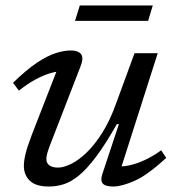

<svg xmlns="http://www.w3.org/2000/svg" viewBox="-20 -670 640 700"><path d="M352.5 -33.5 413.5 -217.5H406Q364 -143.5 330 -98.2Q296 -53 267.2 -29.8Q238.5 -6.5 212 1.8Q185.5 10 158.5 10Q110.5 10 88.8 -11Q67 -32 67 -65.5Q67 -83 73 -108.5Q79 -134 96 -178.5L196.5 -436.5L210.5 -410Q190.5 -411 164.5 -403.5Q138.5 -396 109.2 -380.2Q80 -364.5 49 -339.5L27.5 -368Q76.5 -416 115 -441.5Q153.5 -467 183.8 -476.5Q214 -486 237.5 -486Q265.5 -486 275.8 -472.2Q286 -458.5 273 -426.5L161.5 -138.5Q156 -124 152.5 -111.8Q149 -99.5 149 -90.5Q149 -75 160.2 -67Q171.5 -59 191.5 -59Q211.5 -59 238.5 -72Q265.5 -85 295 -113Q324.5 -141 353.2 -186.5Q382 -232 405 -297.5L470.5 -476H555L415.5 -39L403 -64Q423.5 -61.5 449.8 -66.8Q476 -72 506.2 -85.8Q536.5 -99.5 567.5 -122L586 -94.5Q518 -31.5 470.8 -10.8Q423.5 10 393 10Q364.5 10 355 -0.5Q345.5 -11 352.5 -33.5ZM253.5 -594 271 -650H537L520 -594Z"/></svg>

Font: Newsreader 11pt
Style: Italic
Weight: 400
Italic angle: -17°
Version: Version 1.003